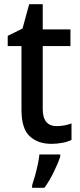

<svg xmlns="http://www.w3.org/2000/svg" viewBox="-20 -731 385 921"><path d="M252 -126Q270 -126 289 -129.5Q308 -133 323 -139V-60Q306 -51 280 -46Q254 -41 226 -41Q163 -41 123 -77Q83 -113 83 -205V-510H17V-559L88 -594L120 -711H185V-590H318V-510H185V-208Q185 -126 252 -126ZM269 20Q259 51 238 94Q217 137 193 170H134V158Q140 140 147.5 113.5Q155 87 161 59Q167 31 169 10H269Z"/></svg>

Font: Noto Sans Tamil UI SemiCondensed Medium
Style: Regular
Weight: 500
Width: 4
Designer: Jelle Bosma - Monotype Design Team
Foundry: Monotype Imaging Inc.
Version: Version 2.004; ttfautohint (v1.8.4.7-5d5b)